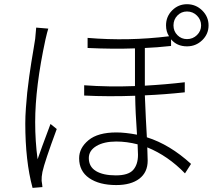

<svg xmlns="http://www.w3.org/2000/svg" viewBox="-20 -872 1040 930"><path d="M155.3 -738.3 213.9 -733.4Q209 -718.8 200.2 -680.7Q150.4 -450.2 150.4 -280.3Q150.4 -187.5 162.1 -100.6Q175.8 -141.6 224.6 -271.5L254.9 -247.1Q196.3 -88.9 185.5 -39.1Q180.7 -14.6 181.6 3.9Q182.6 8.8 184.1 20.5Q185.5 32.2 185.5 34.2L137.7 38.1Q102.5 -91.8 102.5 -274.4Q102.5 -308.6 105.5 -349.6Q108.4 -390.6 111.8 -423.3Q115.2 -456.1 121.6 -502Q127.9 -547.9 131.8 -570.3Q135.7 -592.8 142.6 -635.3Q149.4 -677.7 150.4 -683.6Q152.3 -701.2 155.3 -738.3ZM648.4 -122.1Q648.4 -129.9 646.5 -172.9Q593.8 -186.5 543 -186.5Q483.4 -186.5 446.8 -164.6Q410.2 -142.6 410.2 -106.4Q410.2 -64.5 444.8 -43.5Q479.5 -22.5 541 -22.5Q601.6 -22.5 625 -48.8Q648.4 -75.2 648.4 -122.1ZM885.7 -816.4Q858.4 -816.4 839.4 -796.9Q820.3 -777.3 820.3 -749Q820.3 -720.7 839.4 -701.7Q858.4 -682.6 885.7 -682.6Q914.1 -682.6 934.1 -702.1Q954.1 -721.7 954.1 -749Q954.1 -776.4 934.1 -796.4Q914.1 -816.4 885.7 -816.4ZM808.6 -681.6V-649.4Q736.3 -641.6 681.6 -639.6V-457Q785.2 -462.9 875 -473.6V-424.8Q775.4 -414.1 681.6 -410.2Q682.6 -372.1 686.5 -297.4Q690.4 -222.7 691.4 -207Q802.7 -171.9 905.3 -78.1L876 -32.2Q793.9 -117.2 693.4 -158.2Q695.3 -105.5 695.3 -93.8Q695.3 -37.1 654.8 -6.3Q614.3 24.4 543 24.4Q460.9 24.4 412.1 -9.3Q363.3 -43 363.3 -105.5Q363.3 -155.3 408.7 -192.9Q454.1 -230.5 543.9 -230.5Q585.9 -230.5 643.6 -219.7Q635.7 -330.1 634.8 -408.2Q504.9 -403.3 387.7 -409.2V-459Q506.8 -450.2 633.8 -455.1V-637.7Q527.3 -633.8 404.3 -639.6V-688.5Q600.6 -671.9 798.8 -696.3Q784.2 -718.8 784.2 -749Q784.2 -792 814 -821.8Q843.8 -851.6 885.7 -851.6Q928.7 -851.6 959.5 -821.3Q990.2 -791 990.2 -749Q990.2 -707 959.5 -677.2Q928.7 -647.5 885.7 -647.5Q836.9 -647.5 808.6 -681.6Z"/></svg>

Font: Gen Shin Gothic Light
Style: Regular
Weight: 200
Designer: [Source Han Sans]
Ryoko NISHIZUKA  (kana & ideographs); Paul D. Hunt (Latin, Greek & Cyrillic); Wenlong ZHANG  (bopomofo
Version: Version 1.002.20150607